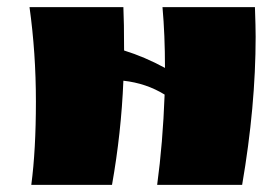

<svg xmlns="http://www.w3.org/2000/svg" viewBox="-20 -520 780 540"><path d="M699 -417Q699 -221 661 0H422Q438 -118 443 -254Q391 -286 327 -293Q321 -146 295 0H68Q81 -98 81 -234.5Q81 -371 63 -500H327Q329 -459 329 -378Q387 -360 444 -329Q444 -422 437 -500H697Q699 -444 699 -417Z"/></svg>

Font: Ruslan Display
Style: Regular
Weight: 400
Designer: Denis Masharov, Vladimir Rabdu
Foundry: Denis Masharov, Vladimir Rabdu
Version: Version 1.000; ttfautohint (v1.4.1)